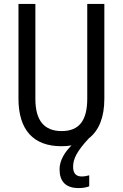

<svg xmlns="http://www.w3.org/2000/svg" viewBox="-20 -734 625 977"><path d="M352 115C352 75 370 37 432 -30C484 -70 511 -138 511 -232V-714H424V-232C424 -121 383 -67 294 -67C206 -67 160 -119 160 -231V-714H74V-232C74 -73 150 10 292 10C310 10 328 9 344 6C311 38 283 82 283 127C283 189 314 223 380 223C401 223 419 220 434 214V158C426 160 412 164 396 164C368 164 352 149 352 115Z"/></svg>

Font: Noto Sans Lao UI Cond
Style: Regular
Weight: 400
Width: 3
Designer: Monotype Design Team
Foundry: Monotype Imaging Inc.
Version: Version 2.000